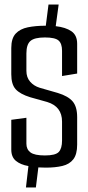

<svg xmlns="http://www.w3.org/2000/svg" viewBox="-20 -738 392 851"><path d="M95 93 106 -2Q71 -8 50.5 -25Q30 -42 30 -75V-207L97 -216V-101Q97 -76 115 -62.5Q133 -49 179 -49Q226 -49 240.5 -64.5Q255 -80 255 -115V-199Q255 -266 189 -286L114 -307Q69 -321 49.5 -342.5Q30 -364 30 -409V-525Q30 -568 49.5 -589Q69 -610 103.5 -617Q138 -624 182 -624H183L195 -718H240L227 -622Q271 -617 296.5 -599.5Q322 -582 322 -544V-412L255 -401V-513Q255 -545 239.5 -558.5Q224 -572 179 -572Q133 -572 115 -556.5Q97 -541 97 -501V-424Q97 -395 113.5 -376Q130 -357 156 -349L236 -326Q282 -312 302 -288.5Q322 -265 322 -219V-97Q322 -54 305 -32Q288 -10 256.5 -2.5Q225 5 183 5Q165 5 150 4L139 93Z"/></svg>

Font: Smooch Sans Medium
Style: Regular
Weight: 500
Designer: Robert E. Leuschke
Foundry: Robert E. Leuschke
Version: Version 1.010; ttfautohint (v1.8.3)